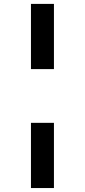

<svg xmlns="http://www.w3.org/2000/svg" viewBox="-20 -762 431 975"><path d="M137.2 -411.1V-742.2H253.9V-411.1ZM137.2 192.9V-138.2H253.9V192.9Z"/></svg>

Font: Clear Sans
Style: Bold
Weight: 700
Foundry: Intel Corporation
Version: Version 1.00